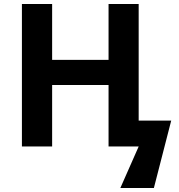

<svg xmlns="http://www.w3.org/2000/svg" viewBox="-20 -734 898 962"><path d="M674.8 -129.9H837.9L751 208H583L674.8 0H523.9V-308.1H241.2V0H89.8V-713.9H241.2V-434.1H523.9V-713.9H674.8Z"/></svg>

Font: Open Sans
Style: Bold
Weight: 700
Designer: Monotype Design Team
Foundry: Monotype Imaging Inc.
Version: Version 3.000; ttfautohint (v1.8.4)